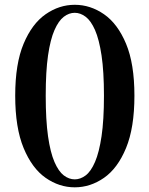

<svg xmlns="http://www.w3.org/2000/svg" viewBox="-20 -777 633 813"><path d="M296.5 16.2Q230.8 16.2 173.2 -24Q115.6 -64.2 80 -150.1Q44.4 -236 44.4 -371.8Q44.4 -507.2 80 -591.9Q115.6 -676.6 173.2 -716.7Q230.8 -756.7 296.5 -756.7Q362.6 -756.7 420.4 -716.7Q478.2 -676.6 513.7 -591.9Q549.2 -507.2 549.2 -371.8Q549.2 -236 513.7 -150.1Q478.2 -64.2 420.4 -24Q362.6 16.2 296.5 16.2ZM296.5 -17.5Q320.4 -17.5 342.7 -34.2Q365 -51 382.4 -91.4Q399.8 -131.7 410 -200.2Q420.2 -268.6 420.2 -371.8Q420.2 -473.9 410 -542.1Q399.8 -610.2 382.4 -649.7Q365 -689.2 342.7 -706Q320.4 -722.8 296.5 -722.8Q272.4 -722.8 250.2 -706Q228.1 -689.2 210.7 -649.7Q193.3 -610.2 183.4 -542.4Q173.6 -474.6 173.6 -371.8Q173.6 -268.6 183.4 -199.8Q193.3 -131 210.7 -91Q228.1 -51 250.2 -34.2Q272.4 -17.5 296.5 -17.5Z"/></svg>

Font: Noto Serif HK ExtraLight
Style: Regular
Weight: 200
Designer: Ryoko NISHIZUKA 西塚涼子 (kana & ideographs); Frank Grießhammer (Latin, Greek & Cyrillic); Wenlong ZHANG 张文龙 (bopomofo); San
Foundry: Adobe
Version: Version 2.002-H1;hotconv 1.1.0;makeotfexe 2.6.0